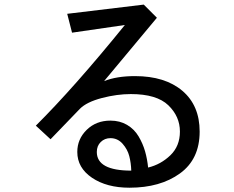

<svg xmlns="http://www.w3.org/2000/svg" viewBox="-20 -791 1040 855"><path d="M139.6 -231.4Q310.5 -401.4 536.1 -679.7L300.8 -645.5L279.3 -729.5L620.1 -770.5L678.7 -711.9L443.4 -429.7Q499 -452.1 581.1 -452.1Q714.8 -452.1 792 -386.7Q869.1 -321.3 869.1 -205.1Q869.1 -82 781.2 -18.6Q693.4 44.9 556.6 44.9Q455.1 44.9 389.6 0.5Q324.2 -43.9 324.2 -114.3Q324.2 -171.9 366.2 -212.9Q408.2 -253.9 471.7 -253.9Q513.7 -253.9 545.9 -234.9Q578.1 -215.8 597.2 -183.6Q616.2 -151.4 626 -117.2Q635.7 -83 639.6 -44.9Q696.3 -58.6 738.8 -99.6Q781.2 -140.6 781.2 -205.1Q781.2 -272.5 729.5 -322.3Q677.7 -372.1 562.5 -372.1Q501 -372.1 433.6 -354.5Q366.2 -336.9 335.9 -306.6L205.1 -170.9ZM411.1 -114.3Q411.1 -31.2 564.5 -31.2Q563.5 -65.4 555.7 -95.7Q547.9 -126 525.9 -150.9Q503.9 -175.8 471.7 -175.8Q446.3 -175.8 428.7 -158.7Q411.1 -141.6 411.1 -114.3Z"/></svg>

Font: Gothic A1 Medium
Style: Regular
Weight: 500
Designer: HanYang I&C Co.,Ltd.
Foundry: HanYang I&C Co.,Ltd.
Version: Version 2.50